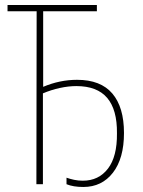

<svg xmlns="http://www.w3.org/2000/svg" viewBox="-20 -734 570 765"><path d="M312 11Q272 11 245 0V-26Q259 -21 275.5 -17.5Q292 -14 310 -14Q373 -14 410 -62Q447 -110 446 -203Q447 -297 407 -344Q367 -391 284 -391Q253 -391 218.5 -383.5Q184 -376 151 -362V0H125L126 -689H10V-714H366V-689H152V-388Q218 -416 287 -416Q381 -416 427.5 -361.5Q474 -307 474 -204Q474 -103 430 -46Q386 11 312 11Z"/></svg>

Font: Noto Sans Mono Condensed Thin
Style: Regular
Weight: 100
Width: 3
Designer: Monotype Design Team
Foundry: Monotype Imaging Inc.
Version: Version 2.014; ttfautohint (v1.8.4.7-5d5b)